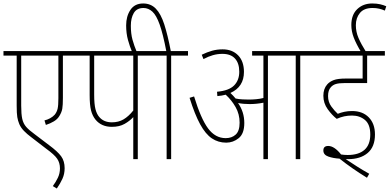

<svg xmlns="http://www.w3.org/2000/svg" viewBox="-20 -916 2243 1105"><path d="M432 -596H342V-353Q342 -311 338.5 -290.5Q335 -270 322 -249Q311 -230 290 -217.5Q269 -205 244 -197L236 -223Q253 -227 268.5 -235.5Q284 -244 295 -256Q307 -271 311.5 -290Q316 -309 316 -351V-596H102V-308Q102 -259 108 -232Q114 -205 130.5 -186Q147 -167 179 -144L262 -81Q312 -44 332 -16.5Q352 11 352 52Q352 85 339.5 112.5Q327 140 307 169L284 155Q301 132 313 107Q325 82 325 53Q325 21 309 -2.5Q293 -26 246 -60L159 -127Q136 -144 118 -162.5Q100 -181 91 -202Q83 -221 79.5 -242Q76 -263 76 -308V-596H0V-622H432Z M773 -596V0H747V-242Q727 -220 697 -203Q667 -186 624 -186Q564 -186 530 -227Q512 -249 504 -280.5Q496 -312 496 -369V-596H419V-622H869V-596ZM747 -596H522V-372Q522 -316 529.5 -287.5Q537 -259 551 -243Q577 -212 624 -212Q662 -212 691 -229Q720 -246 747 -280Z M741 -615Q727 -648 716.5 -686Q706 -724 706 -770Q706 -822 730.5 -859Q755 -896 804 -896Q848 -896 877 -866Q906 -836 925.5 -775.5Q945 -715 963 -622H1062V-596H965V0H939V-596H856V-622H937Q918 -721 899 -774.5Q880 -828 857 -849Q834 -870 806 -870Q767 -870 750 -841Q733 -812 733 -768Q733 -722 742.5 -687.5Q752 -653 768 -615Z M1386 -208Q1386 -147 1354 -121Q1322 -95 1282 -95Q1236 -95 1199.5 -119.5Q1163 -144 1132 -200.5Q1101 -257 1071 -353L1097 -361Q1136 -233 1177.5 -177Q1219 -121 1279 -121Q1314 -121 1336.5 -141.5Q1359 -162 1359 -210Q1359 -259 1336 -299.5Q1313 -340 1279 -371Q1257 -365 1231 -363L1229 -388Q1297 -394 1327 -424Q1357 -454 1357 -503Q1357 -552 1332.5 -579Q1308 -606 1260 -606Q1232 -606 1205.5 -598.5Q1179 -591 1151 -576L1141 -601Q1172 -616 1200.5 -624Q1229 -632 1261 -632Q1317 -632 1350.5 -597.5Q1384 -563 1384 -502Q1384 -416 1306 -381Q1322 -366 1336 -349Q1356 -345 1376 -344Q1396 -343 1412 -343Q1433 -343 1454.5 -345Q1476 -347 1496 -352V-596H1431V-622H1804V-596H1708V0H1682V-596H1522V0H1496V-325Q1477 -321 1456.5 -319Q1436 -317 1417 -317Q1400 -317 1382.5 -318.5Q1365 -320 1350 -323Q1386 -272 1386 -208Z M2006 -251Q1983 -251 1961.5 -246.5Q1940 -242 1918 -232Q1891 -253 1866 -287.5Q1841 -322 1841 -365Q1841 -405 1863 -430Q1877 -446 1900.5 -455Q1924 -464 1971 -464H2067V-596H1791V-622H2195V-596H2093V-438H1965Q1931 -438 1913 -432.5Q1895 -427 1884 -414Q1868 -397 1868 -363Q1868 -329 1887 -303Q1906 -277 1924 -261Q1941 -268 1961.5 -272.5Q1982 -277 2006 -277Q2067 -277 2102.5 -240.5Q2138 -204 2138 -142Q2138 -71 2096 -35.5Q2054 0 1983 0Q1978 0 1970 0Q2000 20 2034.5 42Q2069 64 2105 84L2092 107Q2048 80 2008.5 52.5Q1969 25 1934 -3Q1898 -5 1869.5 -15Q1841 -25 1841 -50Q1841 -76 1869 -76Q1904 -76 1943 -27Q1961 -24 1981 -24Q2044 -24 2077.5 -53.5Q2111 -83 2111 -142Q2111 -200 2080.5 -225.5Q2050 -251 2006 -251ZM2059 -615Q2030 -663 2016 -699.5Q2002 -736 2002 -772Q2002 -831 2036 -863.5Q2070 -896 2122 -896Q2148 -896 2167.5 -891.5Q2187 -887 2203 -880L2195 -855Q2179 -862 2162 -866Q2145 -870 2124 -870Q2075 -870 2051.5 -841.5Q2028 -813 2028 -771Q2028 -733 2043 -698Q2058 -663 2088 -615Z"/></svg>

Font: Noto Sans Devanagari UI Condensed Thin
Style: Regular
Weight: 100
Width: 3
Designer: Jelle Bosma - Monotype Design Team
Foundry: Monotype Imaging Inc.
Version: Version 2.004; ttfautohint (v1.8.4.7-5d5b)